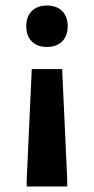

<svg xmlns="http://www.w3.org/2000/svg" viewBox="-20 -525 340 695"><path d="M150 -355C198.3 -355 225 -385 225 -430C225 -475 198.3 -505 150 -505C101.7 -505 75 -475 75 -430C75 -385 101.7 -355 150 -355ZM223.3 150V125L205 -275H95L76.7 125V150Z"/></svg>

Font: Familjen Grotesk
Style: Bold
Weight: 700
Designer: Anders Wikstroem, Jonas Baeckman, Matilda Gysing, Kristian Moeller
Foundry: Familjen STHLM AB
Version: Version 2.000